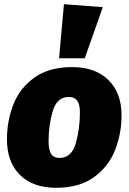

<svg xmlns="http://www.w3.org/2000/svg" viewBox="-20 -873 612 913"><path d="M13 -211Q13 -298 43.5 -376Q74 -454 143.5 -504Q213 -554 323 -554Q433 -554 495.5 -492.5Q558 -431 558 -325Q558 -238 527.5 -160Q497 -82 427.5 -31Q358 20 247 20Q137 20 75 -41Q13 -102 13 -211ZM360 -338Q360 -377 347 -394.5Q334 -412 307 -412Q251 -412 231 -345.5Q211 -279 211 -201Q211 -159 223.5 -140.5Q236 -122 263 -122Q320 -122 340 -190.5Q360 -259 360 -338ZM284 -853 469 -839 383 -596H261Z"/></svg>

Font: Fira Sans Black
Style: Italic
Weight: 900
Italic angle: -8°
Designer: Carrois Corporate & Edenspiekermann AG
Foundry: Carrois Corporate GbR & Edenspiekermann AG
Version: Version 4.203